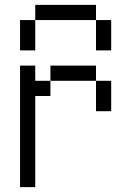

<svg xmlns="http://www.w3.org/2000/svg" viewBox="-20 -770 540 790"><path d="M62.5 -500Q62.5 -500 62.5 0H125Q125 0 125 -375H187.5V-437.5H125V-500ZM375 -437.5Q375 -437.5 375 -312.5H437.5Q437.5 -312.5 437.5 -437.5ZM187.5 -437.5H375V-500H187.5ZM62.5 -687.5Q62.5 -687.5 62.5 -562.5H125Q125 -562.5 125 -687.5ZM375 -687.5Q375 -687.5 375 -562.5H437.5Q437.5 -562.5 437.5 -687.5ZM125 -687.5H375V-750H125Z"/></svg>

Font: Unifont
Style: Regular
Weight: 500
Version: Version 13.0.05